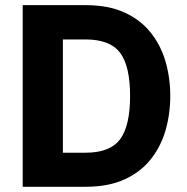

<svg xmlns="http://www.w3.org/2000/svg" viewBox="-20 -715 715 735"><path d="M631.8 -347.7Q631.8 -416.5 613.8 -479Q595.7 -541.5 556.9 -590.3Q518.1 -639.2 456.5 -667.2Q395 -695.3 307.6 -695.3H66.9V0H307.6Q395 0 456.5 -28.1Q518.1 -56.2 556.9 -105Q595.7 -153.8 613.8 -216.3Q631.8 -278.8 631.8 -347.7ZM478 -347.7Q478 -232.9 439.5 -181.6Q400.9 -130.4 307.6 -130.4H220.7V-564H307.6Q400.9 -564 439.5 -513.2Q478 -462.4 478 -347.7Z"/></svg>

Font: Estedad-VF-FD Black
Style: Regular
Weight: 900
Designer: Amin Abedi
Version: Version 4.000